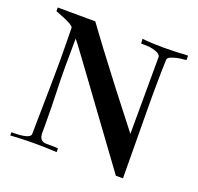

<svg xmlns="http://www.w3.org/2000/svg" viewBox="-112 -736 896 868"><g transform="rotate(20 335.5 -301.5)"><path d="M651.4 -589.8Q637.7 -588.9 620.6 -586.4Q603.5 -584 584 -577.1Q564.5 -570.3 564.5 -559.6Q562.5 -527.3 561.5 -379.9L564.5 10.7H530.3L343.8 -244.1Q158.2 -499 147.5 -509.8Q146.5 -426.8 146.5 -374Q146.5 -307.6 148.9 -247.1Q151.4 -186.5 151.4 -96.7Q151.4 -79.1 151.4 -57.6Q151.4 -17.6 185.5 -17.6Q241.2 -17.6 242.2 -15.6V2Q194.3 -1 133.8 -1Q66.4 -1 19.5 2.9V-12.7Q19.5 -12.7 25.4 -12.7Q105.5 -12.7 110.4 -35.2Q115.2 -326.2 115.2 -376Q115.2 -451.2 113.3 -549.8Q111.3 -560.5 67.4 -579.1L23.4 -596.7V-614.3L204.1 -613.3Q261.7 -533.2 393.6 -361.3L527.3 -189.5L528.3 -559.6Q527.3 -573.2 503.9 -581.5Q480.5 -589.8 448.2 -589.8Q441.4 -589.8 433.6 -589.8L431.6 -612.3Q472.7 -607.4 533.2 -607.4Q588.9 -607.4 651.4 -611.3Z"/></g></svg>

Font: Bentham
Style: Regular
Weight: 400
Version: Version 002.002